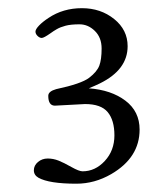

<svg xmlns="http://www.w3.org/2000/svg" viewBox="-20 -784 400 465"><path d="M113 -528.1Q96.9 -528.1 96.9 -552Q96.9 -562.7 116 -568.1Q177 -581.1 195.9 -595.6Q214.8 -610.1 220.5 -625Q226.1 -639.9 226.1 -666.5Q226.1 -693.1 209.7 -709.1Q193.4 -725.1 172.5 -725.1Q151.6 -725.1 138.8 -721.7Q126 -718.3 117.6 -713.4Q109.1 -708.5 102.5 -703.6Q86.2 -692.1 81.1 -692.1Q75.9 -692.1 70.9 -697Q65.9 -701.9 65.9 -707.5Q65.9 -713.1 74.7 -722.3Q83.5 -731.4 97.7 -740.7Q132.8 -764.2 178.3 -764.2Q223.9 -764.2 256.5 -737.9Q289.1 -711.7 289.1 -672.1Q289.1 -615 221.9 -582Q210.4 -576.4 195.1 -570.1Q249.3 -566.2 283.7 -540.2Q318.1 -514.2 318.1 -470.2Q318.1 -402.3 249.3 -362.3Q209.2 -339.1 165 -339.1Q99.1 -339.1 73.2 -353.5Q62 -359.9 62 -371.6Q62 -383.3 72 -391.7Q82 -400.1 95.5 -400.1Q108.9 -400.1 121.6 -395.1Q134.3 -390.1 152.8 -379.6Q171.4 -369.1 179.9 -369.1Q210.7 -369.1 233.9 -394.3Q257.1 -419.4 257.1 -456.2Q257.1 -492.9 240.8 -512.5Q224.6 -532 186 -532Z"/></svg>

Font: Fanwood Text
Style: Regular
Weight: 400
Version: Version 1.1001